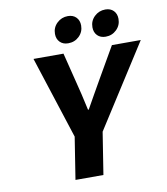

<svg xmlns="http://www.w3.org/2000/svg" viewBox="-92 -924 871 1001"><g transform="rotate(-10 344.0 -424.0)"><path d="M313 -708Q285.6 -708 269.3 -724.6Q252.9 -741.2 252.9 -768.1Q252.9 -801.8 277.1 -825Q301.3 -848.1 335 -848.1Q362.3 -848.1 378.7 -831.5Q395 -814.9 395 -788.1Q395 -754.4 371.3 -731.2Q347.7 -708 313 -708ZM511.2 -708Q483.9 -708 467.5 -724.6Q451.2 -741.2 451.2 -768.1Q451.2 -801.8 475.3 -825Q499.5 -848.1 533.2 -848.1Q560.5 -848.1 576.7 -831.5Q592.8 -814.9 592.8 -788.1Q592.8 -754.4 569.1 -731.2Q545.4 -708 511.2 -708ZM226.1 0 261.2 -223.1 120.1 -659.2H278.8L318.8 -499Q333.5 -443.8 354 -349.1H357.9Q372.1 -374 399.9 -423.6Q427.7 -473.1 442.9 -499L535.2 -659.2H688L409.2 -223.1L374 0Z"/></g></svg>

Font: Office Code Pro D Bold Italic
Style: Regular
Weight: 700
Italic angle: -9°
Designer: Nathan Rutzky & Paul D. Hunt
Foundry: Adobe Systems Incorporated
Version: Version 1.004;PS 001.004;hotconv 1.0.70;makeotf.lib2.5.58329